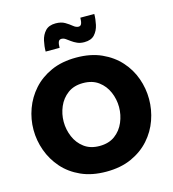

<svg xmlns="http://www.w3.org/2000/svg" viewBox="-141 -1112 1111 1236"><g transform="rotate(-15 415.0 -493.5)"><path d="M493 -832Q466 -832 446 -841Q426 -850 410.5 -861.5Q395 -873 382 -882Q369 -891 355 -891Q340 -891 334.5 -877.5Q329 -864 329 -838H236Q236 -873 244 -909.5Q252 -946 275.5 -971.5Q299 -997 344 -997Q381 -997 405.5 -982.5Q430 -968 448 -953Q466 -938 483 -938Q497 -938 502.5 -952Q508 -966 508 -991H601Q601 -957 593 -920Q585 -883 562 -857.5Q539 -832 493 -832ZM415 10Q319 10 247 -22.5Q175 -55 127 -109.5Q79 -164 54.5 -232Q30 -300 30 -371Q30 -442 54.5 -509.5Q79 -577 127 -631Q175 -685 247 -717.5Q319 -750 415 -750Q511 -750 583 -717.5Q655 -685 703.5 -631Q752 -577 776 -509.5Q800 -442 800 -371Q800 -300 776 -232Q752 -164 703.5 -109.5Q655 -55 583 -22.5Q511 10 415 10ZM415 -161Q477 -161 518 -191.5Q559 -222 579.5 -270.5Q600 -319 600 -371Q600 -423 579.5 -471Q559 -519 518 -549.5Q477 -580 415 -580Q354 -580 313 -549.5Q272 -519 251.5 -471Q231 -423 231 -371Q231 -319 251.5 -270.5Q272 -222 313 -191.5Q354 -161 415 -161Z"/></g></svg>

Font: Be Vietnam Pro Black
Style: Regular
Weight: 900
Designer: Lam Bao, Tony Le, Vietanh Nguyen
Foundry: Yellow Type Foundry
Version: Version 1.002; ttfautohint (v1.8.3)